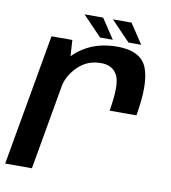

<svg xmlns="http://www.w3.org/2000/svg" viewBox="-89 -784 759 853"><g transform="rotate(10 291.0 -357.0)"><path d="M407.5 -312H528.5Q554.5 -460.5 526.5 -529.2Q498.5 -598 392.5 -598Q291 -598 221 -543.5Q206.5 -532 194.5 -520L190 -592.5H96L-8.5 0H112L180.5 -389Q192 -435 230.5 -472.5Q272.5 -513.5 333.5 -513.5Q387.5 -513.5 408 -472.2Q428.5 -431 407.5 -312ZM437.5 -624.5H495L435.5 -714H351.5ZM309.5 -624.5H367L307.5 -714H223.5Z"/></g></svg>

Font: Anybody Thin Medium
Style: Italic
Weight: 500
Italic angle: -10°
Version: Version 1.113;gftools[0.9.25]